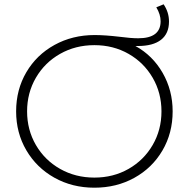

<svg xmlns="http://www.w3.org/2000/svg" viewBox="-20 -868 878 893"><path d="M610 -654Q690 -610 736.5 -529Q783 -448 783 -350Q783 -249 735.5 -168Q688 -87 605 -41Q522 5 419 5Q316 5 233 -41.5Q150 -88 102.5 -169Q55 -250 55 -350Q55 -451 102.5 -532Q150 -613 233.5 -659Q317 -705 420 -705Q468 -705 536 -697Q589 -690 623 -690Q727 -690 727 -769Q727 -801 707 -834L741 -848Q766 -811 766 -768Q766 -712 729 -683Q692 -654 621 -654ZM419 -42Q507 -42 578 -82.5Q649 -123 690 -193.5Q731 -264 731 -350Q731 -436 690 -506.5Q649 -577 578 -617.5Q507 -658 419 -658Q331 -658 259.5 -617.5Q188 -577 147 -506.5Q106 -436 106 -350Q106 -264 147 -193.5Q188 -123 259.5 -82.5Q331 -42 419 -42Z"/></svg>

Font: Hilab Light
Style: Regular
Weight: 300
Designer: Cristianderson Lima
Foundry: Cristianderson
Version: Version 1.0